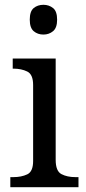

<svg xmlns="http://www.w3.org/2000/svg" viewBox="-20 -780 360 800"><path d="M161 -636Q137 -636 120.5 -650Q104 -664 104 -698Q104 -733 120.5 -746.5Q137 -760 161 -760Q184 -760 201 -746.5Q218 -733 218 -698Q218 -664 201 -650Q184 -636 161 -636ZM23 0V-42H36Q69 -42 93.5 -53.5Q118 -65 118 -109V-426Q118 -470 93.5 -482Q69 -494 36 -494H33V-536H212V-114Q212 -67 236 -54.5Q260 -42 294 -42H307V0Z"/></svg>

Font: Noto Serif Makasar
Style: Regular
Weight: 400
Designer: Sérgio Martins
Version: Version 1.001; ttfautohint (v1.8.4.7-5d5b)